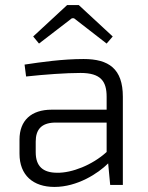

<svg xmlns="http://www.w3.org/2000/svg" viewBox="-20 -730 585 758"><path d="M134 -558 264 -658H272L401 -558L425 -586L291 -710H245L111 -586ZM83 -428C157 -436 240 -442 298 -442C378 -442 401 -409 401 -348V-297H184C103 -297 57 -254 57 -179V-123C57 -38 111 8 195 8C285 8 367 -45 407 -85L415 0H465V-348C465 -459 409 -497 310 -497C228 -497 143 -485 77 -475ZM121 -171C121 -218 143 -244 194 -246H401V-130C344 -78 263 -47 206 -48C149 -48 121 -74 121 -129Z"/></svg>

Font: SnT
Style: Regular
Weight: 300
Designer: Natanael Gama
Version: Version 1.001;PS 001.001;hotconv 1.0.70;makeotf.lib2.5.58329